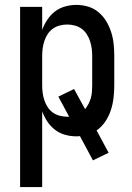

<svg xmlns="http://www.w3.org/2000/svg" viewBox="-20 -548 540 783"><path d="M62 215V-520H152V-426Q160 -448 173 -467.5Q186 -487 204 -501Q222 -515 245 -521.5Q268 -528 291 -528Q316 -528 339.5 -521Q363 -514 382 -498Q401 -482 413.5 -461Q426 -440 433.5 -416.5Q441 -393 443.5 -368.5Q446 -344 446 -320V-200Q446 -174 443 -148.5Q440 -123 432 -98.5Q424 -74 409.5 -52.5Q395 -31 374 -16L423 75L359 106L306 7Q302 8 298.5 8Q295 8 291 8Q268 8 245 1.5Q222 -5 204 -19Q186 -33 173 -52.5Q160 -72 152 -94V215ZM254 -72H262L218 -154L282 -185L327 -103Q335 -113 341 -124.5Q347 -136 350.5 -148.5Q354 -161 355 -174Q356 -187 356 -200V-320Q356 -335 354 -350.5Q352 -366 347 -381Q342 -396 333.5 -409Q325 -422 312.5 -431Q300 -440 284.5 -444Q269 -448 254 -448Q239 -448 223.5 -444Q208 -440 195.5 -431Q183 -422 174.5 -409Q166 -396 161 -381Q156 -366 154 -350.5Q152 -335 152 -320V-200Q152 -185 154 -169.5Q156 -154 161 -139Q166 -124 174.5 -111Q183 -98 195.5 -89Q208 -80 223.5 -76Q239 -72 254 -72Z"/></svg>

Font: Iosevka Custom Medium
Style: Regular
Weight: 500
Monospace: yes
Designer: Belleve Invis
Foundry: Belleve Invis
Version: Version 32.5.0; ttfautohint (v1.8.4)